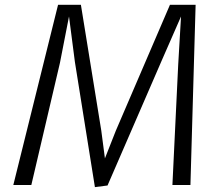

<svg xmlns="http://www.w3.org/2000/svg" viewBox="-20 -767 915 796"><path d="M35.2 0 220.7 -747.1H315.4L399.9 -225.6L415 -110.4L460 -224.6L684.6 -747.1H791L769.5 0H694.8L718.8 -499L730.5 -698.7L653.3 -522.5L425.8 2L373.5 8.8L290.5 -510.3L266.1 -698.7L228.5 -506.3L109.9 0Z"/></svg>

Font: HaufeMerriweatherSansLt
Style: Italic
Weight: 300
Designer: Eben Sorkin ( eben@eyebytes.com )
Foundry: Eben Sorkin
Version: Version 1.56